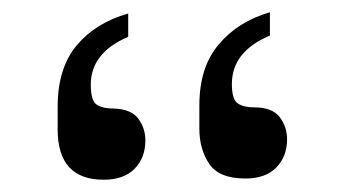

<svg xmlns="http://www.w3.org/2000/svg" viewBox="-20 -792 562 313"><path d="M74 -618Q74 -681 105 -718Q136 -755 189 -770V-732Q128 -706 128 -654Q128 -628 137.5 -621.5Q147 -615 166 -615Q194 -614 205.5 -598.5Q217 -583 217 -563Q217 -535 199.5 -517Q182 -499 149 -499Q74 -499 74 -581ZM337 -720Q368 -757 420 -772V-734Q358 -708 358 -655Q358 -630 367.5 -623.5Q377 -617 394 -617Q424 -617 436 -601Q448 -585 448 -565Q448 -537 430.5 -519Q413 -501 380 -501Q337 -501 321 -525Q305 -549 305 -582V-620Q305 -683 337 -720Z"/></svg>

Font: Lopes Sans Medium
Style: Regular
Weight: 500
Designer: Gabriel Lam, Diego Maldonado
Foundry: TypeRant, Foresti Design
Version: Version 4.000